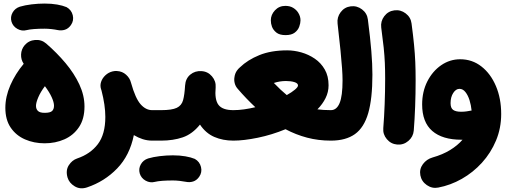

<svg xmlns="http://www.w3.org/2000/svg" viewBox="-20 -709 2780 1052"><path d="M9.3 -118.2Q9.3 -179.2 36.6 -241.9Q64 -304.7 109.9 -359.4Q94.2 -382.3 95.5 -410.9Q96.7 -439.5 115.2 -461.4Q137.7 -487.3 172.6 -490Q207.5 -492.7 233.4 -470.2Q291.5 -419.9 339.1 -363.3Q386.7 -306.6 414.8 -246.3Q442.9 -186 442.9 -125.5Q442.9 -57.1 412.8 -12.5Q382.8 32.2 333.3 54.2Q283.7 76.2 224.6 76.2Q166.5 76.2 117.4 54.9Q68.4 33.7 38.8 -9.5Q9.3 -52.7 9.3 -118.2ZM177.2 -128.9Q177.2 -111.8 187.7 -101.3Q198.2 -90.8 224.6 -90.8Q254.9 -90.8 265.4 -100.8Q275.9 -110.8 275.9 -129.9Q275.9 -148.4 263.4 -176Q251 -203.6 226.1 -236.8Q202.1 -205.1 189.7 -175.8Q177.2 -146.5 177.2 -128.9ZM43 -590.3Q35.6 -616.2 48.8 -639.9Q62 -663.6 88.9 -672.4Q116.7 -680.7 152.8 -685.1Q189 -689.5 224.6 -689.5Q262.7 -689.5 293.2 -684.1Q323.7 -678.7 344.7 -669.9Q371.6 -654.8 378.7 -625.5Q385.7 -596.2 368.7 -571.8Q355 -552.2 335.7 -546.1Q316.4 -540 295.4 -544.4Q281.2 -547.4 261.5 -549.6Q241.7 -551.8 224.6 -551.8Q191.9 -551.8 166.5 -549.8Q141.1 -547.9 125.5 -543.9Q99.6 -537.1 75.2 -550.8Q50.8 -564.5 43 -590.3Z M534.7 -217.3Q526.9 -238.8 533.7 -259.8Q540.5 -280.8 557.6 -296.6Q574.7 -312.5 597.2 -317.9Q608.9 -320.8 621.1 -319.8Q649.9 -318.4 670.7 -299.8Q691.4 -281.2 697.3 -257.3Q697.8 -255.9 698.2 -254.4Q721.7 -170.4 750.2 -137.9Q778.8 -105.5 813.5 -105.5H814Q848.6 -105.5 872.8 -81.1Q897 -56.6 897 -22Q897 12.2 872.8 36.9Q848.6 61.5 814 61.5H813.5Q787.1 61.5 762 53.5Q736.8 45.4 713.4 31.2Q690.9 142.6 621.8 214.1Q552.7 285.6 456.5 317.9Q419.4 330.1 389.2 311.8Q358.9 293.5 350.1 263.7Q338.9 224.6 356.9 196.5Q375 168.5 402.8 159.2Q475.1 134.8 516.1 80.8Q557.1 26.9 557.1 -68.4Q557.1 -132.3 536.1 -213.4Q535.6 -215.3 534.7 -217.3Z M730 -22Q730 -56.6 754.9 -81.1Q779.8 -105.5 814 -105.5H862.8Q897.5 -105.5 922.1 -81.1Q946.8 -56.6 946.8 -22Q946.8 12.2 922.1 36.9Q897.5 61.5 862.8 61.5H814Q779.8 61.5 754.9 36.9Q730 12.2 730 -22Z M778.8 -22Q778.8 -56.6 803.7 -81.1Q828.6 -105.5 862.8 -105.5Q921.9 -105.5 948.5 -118.2Q975.1 -130.9 983.2 -160.4Q991.2 -189.9 994.1 -240.2Q996.6 -278.8 1022.7 -300.3Q1048.8 -321.8 1084 -319.3Q1118.7 -317.4 1141.4 -290.8Q1164.1 -264.2 1161.6 -230.5Q1155.3 -163.1 1177.2 -134.3Q1199.2 -105.5 1258.3 -105.5H1258.8Q1293.5 -105.5 1317.6 -81.1Q1341.8 -56.6 1341.8 -22Q1341.8 12.2 1317.6 36.9Q1293.5 61.5 1258.8 61.5H1258.3Q1201.2 61.5 1154.3 41.3Q1107.4 21 1075.7 -26.4Q1034.2 25.4 981.4 43.5Q928.7 61.5 862.8 61.5Q828.6 61.5 803.7 36.9Q778.8 12.2 778.8 -22ZM745.6 241.2Q738.3 215.3 751.5 191.7Q764.6 168 791.5 159.2Q819.3 150.9 855.5 146.5Q891.6 142.1 927.2 142.1Q965.3 142.1 995.8 147.5Q1026.4 152.8 1047.4 161.6Q1074.2 176.8 1081.3 206.1Q1088.4 235.4 1071.3 259.8Q1057.6 279.3 1038.3 285.4Q1019 291.5 998 287.1Q983.9 284.2 964.1 282Q944.3 279.8 927.2 279.8Q894.5 279.8 869.1 281.7Q843.8 283.7 828.1 287.6Q802.2 294.4 777.8 280.8Q753.4 267.1 745.6 241.2Z M1175.3 -22Q1175.3 -56.6 1200 -81.1Q1224.6 -105.5 1258.8 -105.5Q1287.6 -105.5 1318.1 -109.9Q1348.6 -114.3 1378.9 -121.6Q1354 -145 1329.8 -170.2Q1305.7 -195.3 1282.2 -222.7Q1270.5 -235.8 1266.1 -252.7Q1261.7 -269.5 1264.6 -286.1Q1267.1 -306.2 1278.3 -322.3Q1285.6 -332.5 1294.9 -340.3Q1336.9 -380.9 1401.1 -407Q1465.3 -433.1 1553.7 -433.1Q1591.3 -433.1 1631.1 -421.9Q1670.9 -410.6 1704.8 -387.5Q1738.8 -364.3 1759.5 -328.1Q1780.3 -292 1780.3 -241.7Q1780.3 -204.6 1763.9 -171.6Q1747.6 -138.7 1719.2 -109.9Q1751.5 -105.5 1792.5 -105.5H1793Q1827.6 -105.5 1851.8 -81.1Q1876 -56.6 1876 -22Q1876 12.2 1851.8 36.9Q1827.6 61.5 1793 61.5H1792.5Q1724.1 61.5 1662.4 45.2Q1600.6 28.8 1544.4 -1Q1469.7 29.8 1392.6 45.7Q1315.4 61.5 1258.8 61.5Q1224.6 61.5 1200 36.9Q1175.3 12.2 1175.3 -22ZM1546.9 -265.1Q1513.2 -265.1 1480.5 -254.4Q1519 -214.4 1551.3 -188Q1579.1 -203.6 1595.9 -217.8Q1612.8 -231.9 1612.8 -240.7Q1612.8 -252.9 1593.5 -259Q1574.2 -265.1 1546.9 -265.1ZM1463.9 -597.7Q1463.9 -628.4 1486.6 -652.6Q1509.3 -676.8 1543.5 -676.8Q1568.8 -676.8 1586.4 -666Q1604 -655.3 1613.8 -639.6Q1626.5 -619.6 1626.5 -597.7Q1626.5 -582 1619.6 -563Q1612.8 -543.9 1595 -530.3Q1577.1 -516.6 1544.9 -516.6Q1511.7 -516.6 1494.4 -530.5Q1477.1 -544.4 1470.2 -562.5Q1463.9 -579.6 1463.9 -597.7Z M1709.5 -22Q1709.5 -56.6 1734.1 -81.1Q1758.8 -105.5 1793 -105.5Q1824.7 -105.5 1840.8 -144.3Q1856.9 -183.1 1856.9 -268.6Q1856.9 -295.9 1854.2 -334.5Q1851.6 -373 1845.7 -432.4Q1839.8 -491.7 1829.6 -580.1Q1825.7 -614.3 1846.4 -642.1Q1867.2 -669.9 1901.4 -674.3Q1935.5 -678.7 1963.4 -657.7Q1991.2 -636.7 1995.6 -602.5Q2008.8 -500.5 2014.6 -429Q2020.5 -357.4 2020.5 -299.3Q2020.5 -168.5 1997.6 -89.1Q1974.6 -9.8 1924.6 25.9Q1874.5 61.5 1793 61.5Q1758.8 61.5 1734.1 36.9Q1709.5 12.2 1709.5 -22Z M2068.8 -558.1Q2064.5 -592.3 2085.4 -620.1Q2106.4 -647.9 2140.6 -652.3Q2174.8 -656.7 2202.6 -635.7Q2230.5 -614.7 2234.9 -580.6Q2243.7 -514.6 2248.5 -464.8Q2253.4 -415 2255.4 -369.1Q2257.3 -323.2 2257.3 -268.6Q2257.3 -196.3 2254.6 -125Q2252 -53.7 2247.1 6.3Q2244.1 40.5 2217.5 63.2Q2190.9 85.9 2156.2 83Q2122.1 80.1 2099.6 53.5Q2077.1 26.9 2080.1 -7.3Q2085 -67.9 2087.6 -137.9Q2090.3 -208 2090.3 -277.3Q2090.3 -325.2 2088.6 -364.3Q2086.9 -403.3 2082.3 -448.2Q2077.6 -493.2 2068.8 -558.1Z M2501.5 -384.3Q2567.4 -384.3 2617.9 -344.7Q2668.5 -305.2 2697.3 -237.3Q2726.1 -169.4 2726.1 -84.5Q2726.1 -6.8 2697.8 61Q2669.4 128.9 2620.8 182.4Q2572.3 235.8 2510.3 271Q2448.2 306.2 2380.9 318.8Q2347.7 325.2 2318.6 305.2Q2289.6 285.2 2283.2 251.5Q2276.9 217.8 2297.1 190.4Q2317.4 163.1 2350.1 153.8Q2405.3 138.2 2446.3 113Q2487.3 87.9 2514.2 56.6Q2511.2 56.6 2508.3 56.6Q2403.8 56.6 2348.4 8.5Q2293 -39.6 2293 -136.7Q2293 -207 2321.5 -263.2Q2350.1 -319.3 2397.5 -351.8Q2444.8 -384.3 2501.5 -384.3ZM2448.7 -143.6Q2448.7 -116.7 2463.1 -106.7Q2477.5 -96.7 2506.8 -96.7Q2522.9 -96.7 2537.4 -98.9Q2551.8 -101.1 2564 -103.5Q2561 -133.3 2552.5 -160.4Q2543.9 -187.5 2530 -204.8Q2516.1 -222.2 2497.6 -222.2Q2478 -222.2 2463.4 -199.7Q2448.7 -177.2 2448.7 -143.6Z"/></svg>

Font: Mikhak Black
Style: Regular
Weight: 900
Designer: Amin Abedi
Version: Version 3.3